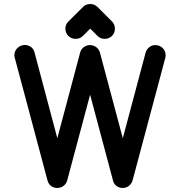

<svg xmlns="http://www.w3.org/2000/svg" viewBox="-20 -932 893 952"><path d="M134.3 -341.8 215.3 -38.1C220.7 -15.1 240.2 0 263.7 0C287.6 0 308.1 -15.6 313.5 -38.6L426.8 -462.4L540 -38.1C544.4 -15.1 564.5 0 588.4 0C612.3 0 631.3 -15.6 637.7 -38.6L799.8 -645.5C800.8 -649.9 801.3 -653.8 801.3 -658.2C801.3 -689 775.9 -708.5 750 -708.5C727.1 -708.5 707.5 -691.4 702.1 -671.4L588.9 -246.6L475.6 -670.9C470.2 -692.4 449.7 -708.5 425.8 -708.5C403.8 -708.5 382.8 -693.4 377.4 -671.4L264.2 -246.6L151.4 -671.4C145.5 -698.2 122.1 -709 102.5 -709C77.6 -709 51.3 -688.5 51.3 -658.7C51.3 -654.3 51.8 -649.9 53.2 -645.5ZM409.2 -772 427.2 -790 463.9 -753.4C473.1 -744.1 484.9 -739.3 499.5 -739.3C526.4 -739.3 549.8 -759.8 549.8 -789.6C549.8 -803.7 544.9 -815.4 535.2 -825.7L463.4 -897.5C453.1 -907.2 441.4 -912.1 427.2 -912.1C412.6 -912.1 400.9 -907.2 391.6 -897.5L319.3 -825.7C309.1 -815.4 304.2 -803.7 304.2 -789.6C304.2 -761.2 326.7 -739.3 354.5 -739.3C369.1 -739.3 381.3 -744.1 390.6 -753.4Z"/></svg>

Font: LOB TGL 0-17
Style: Regular
Weight: 400
Designer: Peter Wiegel + adaptations and expanded glyphset by Studio LOB
Foundry: Peter Wiegel + adaptations and expanded glyphset by Studio LOB
Version: Version 1.003;Glyphs 3.1.2 (3151)